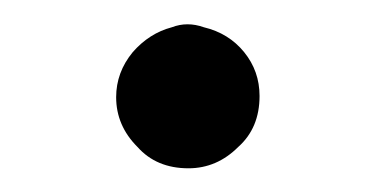

<svg xmlns="http://www.w3.org/2000/svg" viewBox="-20 -142 318 162"><path d="M96 -18Q78 -36 78 -60Q78 -81 92 -98Q106 -114 125 -119Q138 -124 152 -119Q173 -114 186 -98Q199 -82 199 -61Q199 -34 181 -18Q163 0 139 0Q112 0 96 -18Z"/></svg>

Font: KaTeX_Main
Style: Regular
Weight: 400
Version: Version